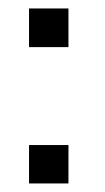

<svg xmlns="http://www.w3.org/2000/svg" viewBox="-20 -429 245 449"><path d="M47.9 -89.8H140.1V0H47.9ZM47.9 -318.8V-409.2H140.1V-318.8Z"/></svg>

Font: Halibut
Style: Regular
Weight: 400
Designer: Matteo Maggi
Foundry: Collletttivo
Version: Version 3.080 | FøM Fix